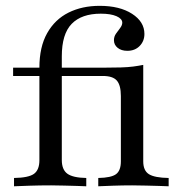

<svg xmlns="http://www.w3.org/2000/svg" viewBox="-20 -651 631 671"><path d="M29 0V-29Q79.8 -29.8 98.8 -43.5Q117.7 -57.3 117.7 -91.1V-385.5H25.8V-414.5H117.7Q117.7 -487.1 144.8 -535.1Q171.8 -583.1 219.4 -606.9Q266.9 -630.6 328.2 -630.6Q398.4 -630.6 441.5 -602.8Q484.7 -575 484.7 -532.3Q484.7 -507.3 468.1 -490.3Q451.6 -473.4 425 -473.4Q404 -473.4 391.1 -483.9Q378.2 -494.4 378.2 -510.5Q378.2 -523.4 385.5 -533.5Q392.7 -543.5 400 -553.2Q407.3 -562.9 407.3 -571.8Q407.3 -585.5 387.1 -594.4Q366.9 -603.2 332.3 -603.2Q265.3 -603.2 230.6 -567.7Q196 -532.3 196 -454V-414.5H341.9Q377.4 -414.5 402.4 -415.3Q427.4 -416.1 446 -418.5Q464.5 -421 480.6 -424.2V-87.1Q480.6 -54.8 500.4 -42.3Q520.2 -29.8 569.4 -29V0Q557.3 -0.8 536.3 -1.2Q515.3 -1.6 490.7 -2.4Q466.1 -3.2 441.9 -3.2Q408.1 -3.2 374.6 -2Q341.1 -0.8 323.4 0V-29Q368.5 -29.8 385.5 -42.3Q402.4 -54.8 402.4 -87.1V-315.3Q402.4 -353.2 388.3 -369.4Q374.2 -385.5 339.5 -385.5H196V-91.9Q196 -58.1 215.3 -44Q234.7 -29.8 281.5 -29V0Q270.2 -0.8 249.2 -1.2Q228.2 -1.6 204.8 -2.4Q181.5 -3.2 158.9 -3.2Q119.4 -3.2 83.5 -2Q47.6 -0.8 29 0Z"/></svg>

Font: Playfair
Style: Regular
Weight: 400
Designer: Claus Eggers Sørensen
Foundry: Claus Eggers Sørensen
Version: Version 2.001;gftools[0.9.30]